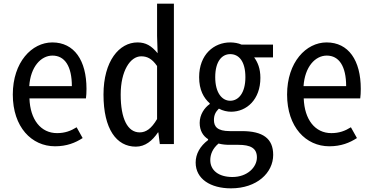

<svg xmlns="http://www.w3.org/2000/svg" viewBox="-20 -788 2040 1050"><path d="M281 12C345 12 392 -7 432 -33L399 -92C367 -72 335 -60 292 -60C203 -60 145 -134 141 -250H450C452 -263 453 -283 453 -302C453 -458 386 -556 266 -556C154 -556 50 -448 50 -271C50 -93 153 12 281 12ZM140 -317C147 -423 204 -484 267 -484C334 -484 373 -426 373 -317Z M723 14C774 14 813 -18 844 -64H846L854 0H931V-768H839V-592L842 -497C808 -538 777 -556 732 -556C632 -556 546 -454 546 -271C546 -82 617 14 723 14ZM744 -64C678 -64 640 -138 640 -271C640 -400 692 -480 752 -480C783 -480 810 -469 839 -427V-137C808 -84 778 -64 744 -64Z M1243 242C1385 242 1474 157 1474 59C1474 -31 1417 -71 1303 -71H1237C1168 -71 1150 -96 1150 -132C1150 -160 1160 -177 1177 -194C1199 -182 1223 -177 1244 -177C1329 -177 1404 -244 1404 -362C1404 -414 1389 -448 1370 -474H1473V-544H1301C1284 -552 1260 -556 1239 -556C1151 -556 1069 -491 1069 -366C1069 -296 1094 -252 1127 -223V-219C1098 -199 1072 -161 1072 -116C1072 -73 1091 -44 1118 -27V-22C1074 11 1050 54 1050 101C1050 191 1132 242 1243 242ZM1239 -237C1195 -237 1157 -279 1157 -366C1157 -453 1194 -492 1239 -492C1287 -492 1322 -452 1322 -366C1322 -279 1284 -237 1239 -237ZM1251 180C1175 180 1130 143 1130 88C1130 57 1142 25 1175 -3C1199 3 1217 4 1239 4H1283C1350 4 1385 22 1385 73C1385 126 1333 180 1251 180Z M1781 12C1845 12 1892 -7 1932 -33L1899 -92C1867 -72 1835 -60 1792 -60C1703 -60 1645 -134 1641 -250H1950C1952 -263 1953 -283 1953 -302C1953 -458 1886 -556 1766 -556C1654 -556 1550 -448 1550 -271C1550 -93 1653 12 1781 12ZM1640 -317C1647 -423 1704 -484 1767 -484C1834 -484 1873 -426 1873 -317Z"/></svg>

Font: Noto Sans Mono CJK SC
Style: Regular
Weight: 400
Designer: Ryoko NISHIZUKA 西塚涼子 (kana, bopomofo & ideographs); Paul D. Hunt (Latin, Greek & Cyrillic); Sandoll Communications 산돌커뮤니
Foundry: Adobe
Version: Version 2.004;hotconv 1.0.118;makeotfexe 2.5.65603